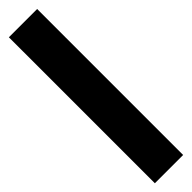

<svg xmlns="http://www.w3.org/2000/svg" viewBox="-281 -758 730 730"><g transform="rotate(-45 84.0 -392.5)"><path d="M8 0V-785H160V0Z"/></g></svg>

Font: Anybody UltraCondensed ExtraBold
Style: Regular
Weight: 800
Width: 1
Designer: Tyler Finck
Foundry: Etcetera Type Company
Version: Version 1.010; ttfautohint (v1.8.3) -l 8 -r 50 -G 200 -x 14 